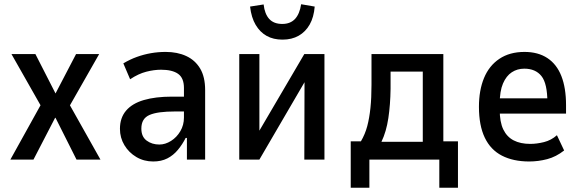

<svg xmlns="http://www.w3.org/2000/svg" viewBox="-20 -753 2750 906"><path d="M29 0 186 -283 189 -225 34 -498H147L242 -312L339 -498H448L293 -226L296 -281L454 0H341L242 -197H240L138 0Z M703 9Q659 9 623.5 -12Q588 -33 567 -68Q546 -103 546 -145Q546 -197 575 -231Q604 -265 659 -281Q714 -297 791 -297H862V-227H806Q765 -227 735 -223Q705 -219 685.5 -210.5Q666 -202 656.5 -186Q647 -170 647 -146Q647 -108 672 -89.5Q697 -71 732 -71Q760 -71 787 -88Q814 -105 831 -134Q848 -163 848 -198V-338Q848 -385 820.5 -404.5Q793 -424 740 -424Q707 -424 670 -414.5Q633 -405 594 -379L562 -454Q594 -473 626 -484.5Q658 -496 692 -502Q726 -508 762 -508Q817 -508 859 -488.5Q901 -469 924.5 -429.5Q948 -390 948 -328V0H862V-102H856Q841 -72 819.5 -46Q798 -20 769.5 -5.5Q741 9 703 9Z M1109 0V-498H1204V-116H1192L1416 -498H1511V0H1416L1417 -384H1428L1204 0ZM1313 -566Q1270 -566 1238.5 -583.5Q1207 -601 1186.5 -635.5Q1166 -670 1160 -722L1224 -732Q1229 -687 1250.5 -663.5Q1272 -640 1312 -640Q1350 -640 1372 -663.5Q1394 -687 1401 -733L1465 -722Q1461 -672 1441.5 -637.5Q1422 -603 1389.5 -584.5Q1357 -566 1313 -566Z M1635 133V-86H1683Q1703 -120 1713 -158Q1723 -196 1728 -243.5Q1733 -291 1733 -353V-498H2072V-86H2141V133H2053V0H1723V133ZM1780 -84H1975V-415H1823V-334Q1822 -259 1812.5 -195.5Q1803 -132 1780 -84Z M2477 9Q2402 9 2348.5 -18.5Q2295 -46 2267.5 -103.5Q2240 -161 2240 -249Q2240 -327 2264 -385Q2288 -443 2336.5 -475.5Q2385 -508 2455 -508Q2519 -508 2563 -479Q2607 -450 2629 -394Q2651 -338 2651 -257V-217H2320V-289H2579L2563 -269Q2563 -359 2535 -394Q2507 -429 2454 -429Q2421 -429 2395 -412Q2369 -395 2353.5 -359Q2338 -323 2338 -263V-236Q2338 -177 2355 -142Q2372 -107 2404 -90.5Q2436 -74 2482 -74Q2513 -74 2547 -82.5Q2581 -91 2608 -115L2642 -43Q2604 -13 2562 -2Q2520 9 2477 9Z"/></svg>

Font: Nunito Sans 7pt Condensed SemiBold
Style: Regular
Weight: 600
Width: 3
Designer: Vernon Adams
Foundry: Vernon Adams
Version: Version 3.101;gftools[0.9.27]